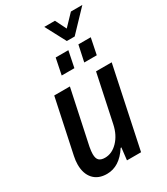

<svg xmlns="http://www.w3.org/2000/svg" viewBox="-214 -960 921 1062"><g transform="rotate(-30 247.0 -429.0)"><path d="M368 0H278L287 -78L282 -77Q226 10 146 10Q91 10 60.5 -23.5Q30 -57 30 -116Q30 -140 36 -168L109 -512H209L136 -169Q131 -141 131 -125Q131 -96 143.5 -84.5Q156 -73 181 -73Q226 -73 262.5 -111Q299 -149 312 -210L376 -512H476ZM221 -690H302L281 -587H200ZM366 -690H445L424 -587H344ZM251 -868H319L354 -798L421 -868H494L370 -738H320Z"/></g></svg>

Font: Decalotype Medium Italic
Style: Regular
Weight: 500
Italic angle: -12°
Designer: Alfredo Marco Pradil
Foundry: Alfredo Marco Pradil
Version: Version 1.0